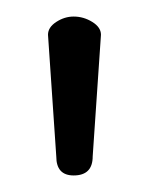

<svg xmlns="http://www.w3.org/2000/svg" viewBox="-20 -788 180 232"><path d="M69 -768Q81 -768 91.5 -761.5Q102 -755 102 -746L92 -599Q92 -576 69 -576Q48 -576 48 -599L38 -746Q38 -755 48 -761.5Q58 -768 69 -768Z"/></svg>

Font: Dosis
Style: Book
Weight: 400
Designer: EdgarTolentino, PabloImpallari, IginoMarini
Foundry: EdgarTolentino, PabloImpallari, IginoMarini
Version: Version 1.007